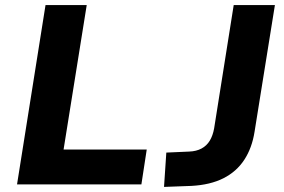

<svg xmlns="http://www.w3.org/2000/svg" viewBox="-20 -725 1116 755"><path d="M47 0 159 -705H321L230 -137H557L536 0ZM625 10 634 -125 724 -129Q752 -130 772.5 -141Q793 -152 805 -172Q817 -192 822 -220L899 -705H1061L981 -207Q971 -143 940.5 -96.5Q910 -50 858.5 -24Q807 2 733 6Z"/></svg>

Font: Nunito Sans 8pt ExtraBold
Style: Italic
Weight: 800
Italic angle: -9°
Version: Version 3.101;gftools[0.9.27]